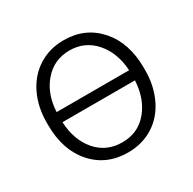

<svg xmlns="http://www.w3.org/2000/svg" viewBox="-126 -670 818 812"><g transform="rotate(-30 282.5 -264.0)"><path d="M43.5 -272Q43.5 -348.1 73 -409.2Q102.5 -470.2 156.5 -504.2Q210.4 -538.1 278.8 -538.1Q383.8 -538.1 449.5 -463.9Q515.1 -389.6 515.1 -267.6V-255.9Q515.1 -179.7 485.4 -118.2Q455.6 -56.6 401.9 -23.4Q348.1 9.8 279.8 9.8Q173.8 9.8 108.6 -64.5Q43.5 -138.7 43.5 -260.3ZM456.1 -240.2H102.1Q106.4 -150.9 154.5 -95.2Q202.6 -39.6 279.8 -39.6Q356.9 -39.6 404.3 -96.2Q451.7 -152.8 456.1 -240.2ZM278.8 -488.3Q203.6 -488.3 155 -432.4Q106.4 -376.5 102.1 -289.6H456.1Q450.7 -377.4 402.1 -432.9Q353.5 -488.3 278.8 -488.3Z"/></g></svg>

Font: Roboto-Light
Style: Regular
Weight: 300
Designer: Google
Version: Version 2.137; 2017